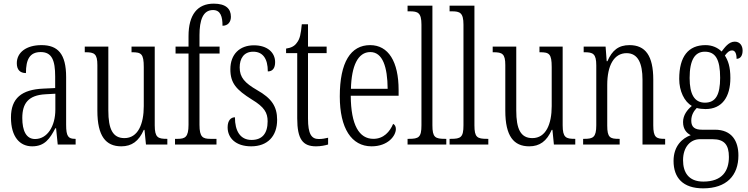

<svg xmlns="http://www.w3.org/2000/svg" viewBox="-20 -791 4096 1051"><path d="M156 10C225 10 253 -32 283 -89H287L296 0H394V-31H391C354 -31 342 -44 342 -108V-369C342 -497 296 -544 207 -544C124 -544 72 -504 72 -445C72 -410 89 -391 122 -391C122 -466 143 -506 203 -506C264 -506 282 -461 282 -372V-309L218 -306C98 -301 40 -253 40 -148C40 -41 89 10 156 10ZM172 -30C123 -30 102 -76 102 -145C102 -225 135 -270 229 -275L283 -278V-191C283 -100 239 -30 172 -30Z M644 10C701 10 740 -18 767 -80H771L779 0H896V-31H893C845 -31 827 -38 827 -105V-536H700V-505H703C753 -505 767 -497 767 -424V-210C767 -111 735 -35 661 -35C597 -35 573 -85 573 -186V-536H444V-505H448C496 -505 513 -497 513 -435V-185C513 -46 559 10 644 10Z M938 0H1165V-31H1132C1090 -31 1072 -40 1072 -108V-498H1182V-536H1072V-598C1072 -681 1091 -736 1146 -736C1188 -736 1198 -699 1198 -650C1228 -650 1244 -671 1244 -699C1244 -744 1215 -771 1150 -771C1061 -771 1012 -711 1012 -593V-536H941V-498H1012V-108C1012 -40 993 -31 952 -31H938Z M1355 10C1444 10 1497 -45 1497 -135C1497 -208 1467 -253 1387 -298C1320 -337 1292 -367 1292 -422C1292 -471 1315 -508 1366 -508C1418 -508 1446 -471 1446 -400C1473 -400 1486 -419 1486 -451C1486 -503 1444 -543 1370 -543C1292 -543 1241 -494 1241 -412C1241 -336 1273 -300 1359 -246C1427 -205 1445 -174 1445 -127C1445 -60 1415 -25 1357 -25C1295 -25 1266 -74 1266 -149C1245 -149 1226 -133 1226 -94C1226 -36 1270 10 1355 10Z M1710 10C1736 10 1760 5 1776 0V-37C1758 -33 1745 -30 1725 -30C1685 -30 1666 -57 1666 -142V-500H1768V-536H1666V-658H1632C1627 -606 1622 -578 1605 -557C1593 -539 1574 -529 1546 -525V-500H1607V-143C1607 -28 1638 10 1710 10Z M2014 10C2104 10 2147 -48 2147 -85C2147 -100 2140 -109 2132 -113C2114 -70 2080 -31 2024 -31C1946 -31 1901 -106 1900 -267H2162V-298C2162 -454 2106 -544 2006 -544C1900 -544 1840 -451 1840 -263C1840 -89 1904 10 2014 10ZM2102 -305H1901C1904 -430 1939 -506 2007 -506C2075 -506 2101 -424 2102 -305Z M2211 0H2423V-31H2416C2362 -31 2347 -39 2347 -105V-760H2211V-729H2223C2267 -729 2287 -722 2287 -656V-105C2287 -39 2272 -31 2218 -31H2211Z M2441 0H2653V-31H2646C2592 -31 2577 -39 2577 -105V-760H2441V-729H2453C2497 -729 2517 -722 2517 -656V-105C2517 -39 2502 -31 2448 -31H2441Z M2877 10C2934 10 2973 -18 3000 -80H3004L3012 0H3129V-31H3126C3078 -31 3060 -38 3060 -105V-536H2933V-505H2936C2986 -505 3000 -497 3000 -424V-210C3000 -111 2968 -35 2894 -35C2830 -35 2806 -85 2806 -186V-536H2677V-505H2681C2729 -505 2746 -497 2746 -435V-185C2746 -46 2792 10 2877 10Z M3172 0H3372V-31H3366C3320 -31 3304 -38 3304 -103V-326C3304 -433 3341 -500 3410 -500C3473 -500 3497 -443 3497 -355V0H3621V-31H3617C3572 -31 3556 -39 3556 -105V-355C3556 -486 3513 -544 3426 -544C3366 -544 3331 -516 3305 -456H3301L3295 -536H3175V-505H3180C3226 -505 3244 -497 3244 -433V-105C3244 -39 3226 -31 3179 -31H3172Z M3829 240C3957 240 4022 170 4022 60C4022 -18 3987 -81 3893 -81H3822C3785 -81 3764 -94 3764 -130C3764 -163 3779 -184 3794 -200C3805 -196 3828 -194 3842 -194C3933 -194 3978 -261 3978 -364C3978 -427 3965 -460 3948 -487C3963 -507 3974 -515 3987 -515C4004 -515 4012 -498 4012 -469C4034 -469 4045 -488 4045 -514C4045 -540 4031 -563 4002 -563C3968 -563 3946 -529 3930 -509C3910 -529 3880 -544 3842 -544C3748 -544 3698 -482 3698 -359C3698 -292 3726 -235 3767 -211C3742 -190 3719 -161 3719 -123C3719 -82 3740 -62 3761 -51C3716 -35 3667 7 3667 90C3667 182 3718 240 3829 240ZM3839 -229C3781 -229 3755 -275 3755 -364C3755 -463 3784 -508 3838 -508C3896 -508 3922 -467 3922 -365C3922 -273 3898 -229 3839 -229ZM3830 203C3748 203 3719 151 3719 86C3719 11 3762 -29 3811 -29H3881C3945 -29 3970 2 3970 68C3970 144 3934 203 3830 203Z"/></svg>

Font: Noto Serif Devanagari ExtraCondensed Light
Style: Regular
Weight: 300
Width: 2
Designer: Universal Thirst, Indian Type Foundry and the Monotype Design Team
Foundry: Monotype Imaging Inc.
Version: Version 2.004